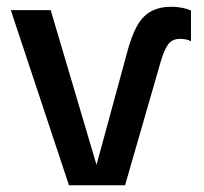

<svg xmlns="http://www.w3.org/2000/svg" viewBox="-20 -548 603 568"><path d="M184 0 12 -518H130L265 -62H266L355 -389Q368 -440 385 -470.5Q402 -501 427 -514.5Q452 -528 487 -528Q503 -528 518.5 -525Q534 -522 545 -517V-426Q537 -430 529.5 -431.5Q522 -433 512 -433Q490 -433 478 -417.5Q466 -402 455 -364L350 0Z"/></svg>

Font: TikTok Sans 24pt Medium
Style: Regular
Weight: 500
Version: Version 4.000